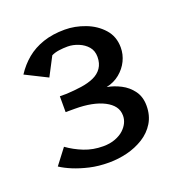

<svg xmlns="http://www.w3.org/2000/svg" viewBox="-73 -783 404 444"><g transform="rotate(-20 128.5 -561.0)"><path d="M124 -399Q98 -399 76.5 -404Q55 -409 38 -416Q21 -423 9 -431L38 -469Q56 -456 77.5 -447.5Q99 -439 124 -439Q141 -439 154 -444Q167 -449 175 -456.5Q183 -464 187 -472.5Q191 -481 191 -490Q191 -503 184 -512.5Q177 -522 163.5 -529Q150 -536 132 -539.5Q114 -543 92 -543H69V-582H86Q105 -583 122.5 -585.5Q140 -588 153.5 -594Q167 -600 174.5 -611Q182 -622 182 -638Q182 -653 173.5 -663Q165 -673 151.5 -678.5Q138 -684 125 -684Q114 -684 103.5 -682.5Q93 -681 85 -677L61 -631L7 -658Q20 -678 37.5 -692.5Q55 -707 78.5 -715Q102 -723 132 -723Q157 -723 182 -713.5Q207 -704 223.5 -685.5Q240 -667 240 -640Q240 -623 232.5 -607.5Q225 -592 211 -580.5Q197 -569 178 -565Q195 -562 211.5 -553.5Q228 -545 239 -530Q250 -515 250 -493Q250 -469 239 -451Q228 -433 209.5 -421.5Q191 -410 169 -404.5Q147 -399 124 -399Z"/></g></svg>

Font: Kreon Light
Style: Regular
Weight: 400
Version: Version 2.002